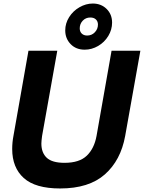

<svg xmlns="http://www.w3.org/2000/svg" viewBox="-20 -1050 814 1086"><path d="M49 -207Q49 -245 56 -281L141 -763H304L218 -281Q214 -251 214 -238Q214 -186 244.5 -157.5Q275 -129 345 -129Q429 -129 471 -169.5Q513 -210 526 -281L611 -763H774L688 -281Q663 -143 573 -63.5Q483 16 320 16Q180 16 114.5 -43Q49 -102 49 -207ZM349 -878Q349 -918 371 -953Q393 -988 429.5 -1009Q466 -1030 505 -1030Q552 -1030 583 -999.5Q614 -969 614 -922Q614 -882 592.5 -846.5Q571 -811 535 -790Q499 -769 459 -769Q410 -769 379.5 -800.5Q349 -832 349 -878ZM534 -911Q534 -929 522.5 -940Q511 -951 491 -951Q465 -951 448 -933Q431 -915 431 -890Q431 -871 442.5 -860Q454 -849 473 -849Q499 -849 516.5 -867.5Q534 -886 534 -911Z"/></svg>

Font: Open Sauce One ExtraBold Italic
Style: Regular
Weight: 800
Italic angle: -10°
Designer: Alfredo Marco Pradil
Foundry: Creative Sauce Fz LLC
Version: Version 1.477